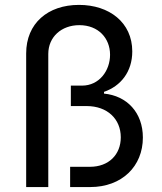

<svg xmlns="http://www.w3.org/2000/svg" viewBox="-20 -757 654 777"><path d="M85.9 -540.8V0H175.4V-538.7C175.4 -607.6 228.7 -655.2 301.1 -655.2C378.2 -655.2 425.4 -602.3 425.4 -535.5C425.4 -470.9 381.7 -410.5 311.8 -410.5H266.7V-327.8H330.3C415.1 -327.8 468.8 -274.9 468.8 -201.3C468.8 -131.4 420.1 -82 344.1 -82H263.8V0H344.8C473.7 0 558.2 -84.2 558.2 -200.3C558.2 -301.5 493.6 -369.3 400.9 -378.2V-385.3C468.8 -408.7 515.3 -466.6 515.3 -549C515.3 -666.2 421.9 -737.2 299.7 -737.2C173.7 -737.2 85.9 -662.6 85.9 -540.8Z"/></svg>

Font: Margiela Sans Text
Style: Regular
Weight: 400
Designer: Stefan Endress, Andreas Faust
Version: Version 1.100;FEAKit 1.0